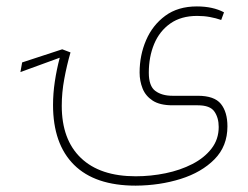

<svg xmlns="http://www.w3.org/2000/svg" viewBox="-20 -335 775 601"><path d="M43.9 -109.4 49.3 -139.6 174.8 -180.7 200.7 -170.9Q189 -130.4 181.2 -87.9Q173.3 -45.4 173.3 -3.9Q173.3 102.1 233.2 159.4Q293 216.8 404.8 216.8Q452.1 216.8 498.3 207.3Q544.4 197.8 582 178.5Q619.6 159.2 642.1 130.1Q664.6 101.1 664.6 62.5Q664.6 33.7 651.1 14.2Q637.7 -5.4 599.1 -5.4H520Q480.5 -5.4 458 -20Q435.5 -34.7 426.3 -58.1Q417 -81.5 417 -107.9Q417 -162.1 437.3 -209.2Q457.5 -256.3 497.3 -285.6Q537.1 -314.9 596.2 -314.9Q646.5 -314.9 681.2 -296.4L672.4 -272.5Q655.8 -278.3 637.2 -281.7Q618.7 -285.2 597.2 -285.2Q546.9 -285.2 513.2 -261.5Q479.5 -237.8 462.6 -197.5Q445.8 -157.2 445.8 -107.4Q445.8 -65.4 466.3 -50.3Q486.8 -35.2 520 -35.2H599.1Q650.9 -35.2 671.4 -9.8Q691.9 15.6 691.9 60.5Q691.9 122.6 651.4 163.6Q610.8 204.6 545.4 225.1Q480 245.6 404.8 246.1Q277.3 246.1 211.7 180.9Q146 115.7 146 -6.8Q146 -42 151.6 -79.6Q157.2 -117.2 167 -154.3Z"/></svg>

Font: Vazirmatn RD Thin
Style: Regular
Weight: 100
Designer: Saber Rastikerdar
Foundry: Saber Rastikerdar
Version: Version 32.102